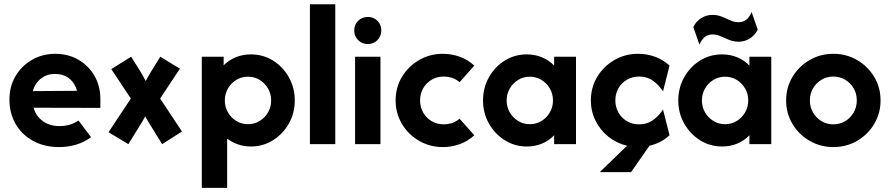

<svg xmlns="http://www.w3.org/2000/svg" viewBox="-20 -687 4241 915"><path d="M413.9 -33.3Q382.6 -9.7 343.4 2.1Q304.2 13.9 261.8 13.9Q191.7 13.9 138.2 -15.3Q84.7 -44.4 54.9 -95.5Q25 -146.5 25 -212.5Q25 -275.7 54.2 -324.7Q83.3 -373.6 133 -402.1Q182.6 -430.6 243.1 -430.6Q304.9 -430.6 353.5 -402.4Q402.1 -374.3 430.2 -325.7Q458.3 -277.1 458.3 -215.3V-172.9L140.3 -173.6Q150 -136.1 180.6 -112.5Q213.2 -86.1 264.6 -86.1Q304.2 -86.1 336.1 -102.1Q345.8 -106.9 354.2 -112.5Q354.2 -112.5 413.9 -33.3ZM347.2 -254.2Q336.8 -291.7 309.4 -313.2Q281.9 -334.7 241.7 -334.7Q203.5 -334.7 175.3 -312.8Q147.2 -291 136.1 -252.8Q136.1 -252.8 347.2 -254.2Z M497.2 -56.9Q497.2 -56.9 603.5 -217.4L510.4 -357.6Q510.4 -357.6 604.9 -416.7L645.1 -352.8Q652.8 -341 660.1 -327.8Q667.4 -314.6 674.3 -300.7Q681.9 -314.6 689.2 -327.4Q696.5 -340.3 704.2 -352.8L743.8 -416.7L837.5 -359.7Q837.5 -359.7 743.1 -217.4L847.2 -60.4Q847.2 -60.4 752.8 0L696.5 -91Q690.3 -100.7 684 -111.5Q677.8 -122.2 672.2 -132.6Q666.7 -122.2 660.4 -111.5Q654.2 -100.7 647.9 -91L591.7 0Z M941.7 208.3V-416.7H1045.8V-375.7Q1070.1 -400 1103.1 -413.9Q1136.1 -427.8 1175.7 -427.8Q1234 -427.8 1281.2 -398.3Q1328.5 -368.8 1356.6 -318.8Q1384.7 -268.8 1384.7 -208.3Q1384.7 -147.9 1356.6 -98.3Q1328.5 -48.6 1281.2 -18.8Q1234 11.1 1175.7 11.1Q1142.4 11.1 1113.9 1Q1085.4 -9 1062.5 -26.4V208.3ZM1161.8 -95.1Q1192.4 -95.1 1217.4 -110.4Q1242.4 -125.7 1257.3 -151.4Q1272.2 -177.1 1272.2 -208.3Q1272.2 -239.6 1257.3 -265.3Q1242.4 -291 1217.4 -306.2Q1192.4 -321.5 1161.8 -321.5Q1131.2 -321.5 1106.2 -306.2Q1081.2 -291 1066.3 -265.3Q1051.4 -239.6 1051.4 -208.3Q1051.4 -177.1 1066.3 -151.4Q1081.2 -125.7 1106.2 -110.4Q1131.2 -95.1 1161.8 -95.1Z M1456.9 0V-666.7H1577.8V0Z M1672.2 0V-416.7H1793.1V0ZM1732.6 -477.1Q1705.6 -477.1 1686.8 -495.8Q1668.1 -514.6 1668.1 -541.7Q1668.1 -569.4 1686.8 -587.8Q1705.6 -606.2 1732.6 -606.2Q1760.4 -606.2 1778.8 -587.8Q1797.2 -569.4 1797.2 -541.7Q1797.2 -514.6 1778.8 -495.8Q1760.4 -477.1 1732.6 -477.1Z M2240.3 -42.4Q2210.4 -14.6 2171.9 -0.3Q2133.3 13.9 2090.3 13.9Q2028.5 13.9 1977.1 -16Q1925.7 -45.8 1895.5 -96.5Q1865.3 -147.2 1865.3 -208.3Q1865.3 -270.1 1895.5 -320.5Q1925.7 -370.8 1977.1 -400.7Q2028.5 -430.6 2090.3 -430.6Q2133.3 -430.6 2171.9 -416.3Q2210.4 -402.1 2240.3 -374.3L2170.1 -295.1Q2166.7 -297.9 2162.5 -301.4Q2134 -322.2 2095.1 -322.2Q2062.5 -322.2 2036.8 -306.9Q2011.1 -291.7 1996.5 -266Q1981.9 -240.3 1981.9 -208.3Q1981.9 -177.1 1996.5 -151Q2011.1 -125 2036.8 -109.7Q2062.5 -94.4 2095.1 -94.4Q2134 -94.4 2162.5 -115.3Q2166.7 -118.8 2170.1 -121.5Q2170.1 -121.5 2240.3 -42.4Z M2490.3 11.1Q2432.6 11.1 2385.4 -18.8Q2338.2 -48.6 2310.1 -98.3Q2281.9 -147.9 2281.9 -208.3Q2281.9 -268.8 2310.1 -318.8Q2338.2 -368.8 2385.4 -398.3Q2432.6 -427.8 2490.3 -427.8Q2530.6 -427.8 2563.9 -413.5Q2597.2 -399.3 2620.8 -374.3V-416.7H2725V0H2620.8V-42.4Q2597.2 -17.4 2563.9 -3.1Q2530.6 11.1 2490.3 11.1ZM2504.9 -95.1Q2535.4 -95.1 2560.4 -110.4Q2585.4 -125.7 2600.3 -151.4Q2615.3 -177.1 2615.3 -208.3Q2615.3 -239.6 2600.3 -265.3Q2585.4 -291 2560.4 -306.2Q2535.4 -321.5 2504.9 -321.5Q2474.3 -321.5 2449.3 -306.2Q2424.3 -291 2409.4 -265.3Q2394.4 -239.6 2394.4 -208.3Q2394.4 -177.1 2409.4 -151.4Q2424.3 -125.7 2449.3 -110.4Q2474.3 -95.1 2504.9 -95.1Z M2838.2 133.3 2968.1 7.6Q2918.7 -4.2 2879.9 -35.1Q2841 -66 2818.4 -111.1Q2795.8 -156.2 2795.8 -208.3Q2795.8 -270.1 2826 -320.5Q2856.2 -370.8 2907.6 -400.7Q2959 -430.6 3020.8 -430.6Q3063.9 -430.6 3102.4 -416.3Q3141 -402.1 3170.8 -374.3L3139.6 -251.4Q3122.2 -279.9 3093.4 -301Q3064.6 -322.2 3025.7 -322.2Q2993.1 -322.2 2967.4 -306.9Q2941.7 -291.7 2927.1 -266Q2912.5 -240.3 2912.5 -208.3Q2912.5 -177.1 2927.1 -151Q2941.7 -125 2967.4 -109.7Q2993.1 -94.4 3025.7 -94.4Q3064.6 -94.4 3093.4 -115.6Q3122.2 -136.8 3139.6 -165.3L3170.8 -42.4Q3150.7 -23.6 3126.4 -11.1Q3102.1 1.4 3075 7.6L2987.5 133.3Z M3420.8 11.1Q3363.2 11.1 3316 -18.8Q3268.8 -48.6 3240.6 -98.3Q3212.5 -147.9 3212.5 -208.3Q3212.5 -268.8 3240.6 -318.8Q3268.8 -368.8 3316 -398.3Q3363.2 -427.8 3420.8 -427.8Q3461.1 -427.8 3494.4 -413.5Q3527.8 -399.3 3551.4 -374.3V-416.7H3655.6V0H3551.4V-42.4Q3527.8 -17.4 3494.4 -3.1Q3461.1 11.1 3420.8 11.1ZM3435.4 -95.1Q3466 -95.1 3491 -110.4Q3516 -125.7 3530.9 -151.4Q3545.8 -177.1 3545.8 -208.3Q3545.8 -239.6 3530.9 -265.3Q3516 -291 3491 -306.2Q3466 -321.5 3435.4 -321.5Q3404.9 -321.5 3379.9 -306.2Q3354.9 -291 3339.9 -265.3Q3325 -239.6 3325 -208.3Q3325 -177.1 3339.9 -151.4Q3354.9 -125.7 3379.9 -110.4Q3404.9 -95.1 3435.4 -95.1ZM3313.2 -474.3 3284 -558.3Q3297.9 -586.1 3322.2 -601Q3346.5 -616 3375 -616Q3400 -616 3420.5 -607.3Q3441 -598.6 3460.4 -589.9Q3479.9 -581.2 3500 -581.2Q3522.2 -581.2 3537.5 -594.1Q3552.8 -606.9 3561.8 -629.9L3591 -545.8Q3577.1 -518.1 3552.8 -503.1Q3528.5 -488.2 3500 -488.2Q3475.7 -488.2 3454.9 -496.9Q3434 -505.6 3414.6 -514.2Q3395.1 -522.9 3375 -522.9Q3353.5 -522.9 3338.2 -510.1Q3322.9 -497.2 3313.2 -474.3Z M3951.4 13.9Q3889.6 13.9 3838.2 -16Q3786.8 -45.8 3756.6 -96.5Q3726.4 -147.2 3726.4 -208.3Q3726.4 -270.1 3756.6 -320.5Q3786.8 -370.8 3838.2 -400.7Q3889.6 -430.6 3951.4 -430.6Q4013.9 -430.6 4064.9 -400.7Q4116 -370.8 4146.2 -320.5Q4176.4 -270.1 4176.4 -208.3Q4176.4 -147.2 4146.2 -96.5Q4116 -45.8 4064.9 -16Q4013.9 13.9 3951.4 13.9ZM3951.4 -94.4Q3982.6 -94.4 4008 -109.7Q4033.3 -125 4048.3 -151Q4063.2 -177.1 4063.2 -208.3Q4063.2 -240.3 4048.3 -266Q4033.3 -291.7 4008 -306.9Q3982.6 -322.2 3951.4 -322.2Q3920.1 -322.2 3894.8 -306.9Q3869.4 -291.7 3854.5 -266Q3839.6 -240.3 3839.6 -208.3Q3839.6 -177.1 3854.5 -151Q3869.4 -125 3894.8 -109.7Q3920.1 -94.4 3951.4 -94.4Z"/></svg>

Font: co2trust
Style: Bold
Weight: 700
Designer: Kristian Moeller
Foundry: Dicotype
Version: Version 1.000